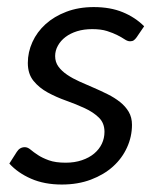

<svg xmlns="http://www.w3.org/2000/svg" viewBox="-20 -504 429 532"><path d="M5.9 0ZM358.4 -400.4Q354.5 -395 350.6 -392.3Q346.7 -389.6 340.3 -389.6Q333.5 -389.6 325.4 -395Q317.4 -400.4 305.4 -406.5Q293.5 -412.6 276.6 -418Q259.8 -423.3 235.4 -423.3Q212.4 -423.3 193.6 -417.5Q174.8 -411.6 161.4 -401.4Q147.9 -391.1 140.4 -377.4Q132.8 -363.8 132.8 -348.6Q132.8 -332 141.8 -319.6Q150.9 -307.1 166 -296.9Q181.2 -286.6 200.2 -278.1Q219.2 -269.5 239.3 -261Q259.3 -252.4 278.3 -242.9Q297.4 -233.4 312.5 -221.4Q327.6 -209.5 336.7 -194.1Q345.7 -178.7 345.7 -158.2Q345.7 -125.5 332 -95.5Q318.4 -65.4 293.2 -42.7Q268.1 -20 231.9 -6.3Q195.8 7.3 151.4 7.3Q103 7.3 66.2 -8.8Q29.3 -24.9 5.9 -50.8L26.4 -83Q34.7 -96.2 48.8 -96.2Q56.6 -96.2 64.7 -89.4Q72.8 -82.5 85 -74.5Q97.2 -66.4 115.5 -59.8Q133.8 -53.2 162.1 -53.2Q187 -53.2 207 -60.1Q227.1 -66.9 241 -78.6Q254.9 -90.3 262.2 -105.7Q269.5 -121.1 269.5 -138.7Q269.5 -163.1 253.9 -178.2Q238.3 -193.4 214.6 -204.3Q190.9 -215.3 163.3 -225.1Q135.7 -234.9 112.1 -247.8Q88.4 -260.7 72.8 -280Q57.1 -299.3 57.1 -329.6Q57.1 -359.4 69.8 -387.5Q82.5 -415.5 106.2 -437Q129.9 -458.5 163.8 -471.4Q197.8 -484.4 239.7 -484.4Q285.6 -484.4 320.1 -470.2Q354.5 -456.1 379.4 -431.2Z"/></svg>

Font: Carlito
Style: Italic
Weight: 400
Italic angle: -7°
Designer: Lukasz Dziedzic
Foundry: tyPoland Lukasz Dziedzic
Version: Version 1.104